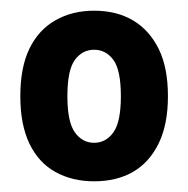

<svg xmlns="http://www.w3.org/2000/svg" viewBox="-20 -736 352 359"><path d="M156 -397Q115 -397 83.5 -414.5Q52 -432 35 -467.5Q18 -503 18 -556Q18 -610 35 -645Q52 -680 83.5 -698Q115 -716 156 -716Q198 -716 228.5 -698Q259 -680 276.5 -645Q294 -610 294 -556Q294 -503 276.5 -467.5Q259 -432 228.5 -414.5Q198 -397 156 -397ZM156 -469Q178 -469 192 -488.5Q206 -508 206 -556Q206 -605 192 -624Q178 -643 156 -643Q134 -643 120 -624Q106 -605 106 -556Q106 -508 120 -488.5Q134 -469 156 -469Z"/></svg>

Font: Nunito Sans 10pt Condensed ExtraBold
Style: Regular
Weight: 800
Width: 3
Designer: Vernon Adams
Foundry: Vernon Adams
Version: Version 3.101;gftools[0.9.27]